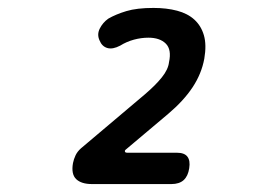

<svg xmlns="http://www.w3.org/2000/svg" viewBox="-20 -904 640 484"><path d="M212 -440Q185 -440 172 -452.5Q159 -465 164 -493Q166 -503 170.5 -512.5Q175 -522 184 -530L345 -666Q359 -678 369.5 -688.5Q380 -699 388 -709Q396 -719 400.5 -728.5Q405 -738 406 -747Q413 -779 398 -794Q383 -809 354 -809Q336 -809 317.5 -804Q299 -799 283 -789Q264 -779 250.5 -783Q237 -787 231 -802Q224 -817 231.5 -832Q239 -847 253 -857Q272 -868 298.5 -876Q325 -884 367 -884Q400 -884 426.5 -877Q453 -870 470 -854.5Q487 -839 494 -815Q501 -791 495 -756Q488 -718 465.5 -684Q443 -650 404 -617L296 -526Q294 -524 295 -521.5Q296 -519 301 -519H426Q445 -519 452.5 -509Q460 -499 457 -480Q454 -460 443 -450Q432 -440 412 -440Z"/></svg>

Font: Maple Mono NL SemiBold
Style: Italic
Weight: 600
Italic angle: -10°
Monospace: yes
Designer: subframe7536
Version: Version 7.000